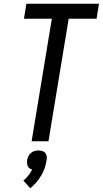

<svg xmlns="http://www.w3.org/2000/svg" viewBox="-20 -755 549 1026"><path d="M149 0 257 -655H108L121 -735H509L496 -655H347L239 0ZM142 251 105 210Q120 198 131.5 183Q143 168 152 151Q144 149 138 144.5Q132 140 128.5 133Q125 126 124.5 117.5Q124 109 125 101Q127 90 131.5 80Q136 70 145 62.5Q154 55 165 52Q176 49 186 49Q196 49 206 52Q216 55 222 62.5Q228 70 229.5 80Q231 90 229 101Q226 122 219 142.5Q212 163 200.5 182.5Q189 202 174.5 219Q160 236 142 251Z"/></svg>

Font: Iosevka Curly Medium
Style: Italic
Weight: 500
Italic angle: -9°
Monospace: yes
Designer: Belleve Invis
Foundry: Belleve Invis
Version: Version 22.1.2; ttfautohint (v1.8.4)